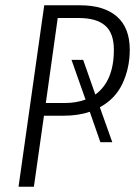

<svg xmlns="http://www.w3.org/2000/svg" viewBox="-20 -705 510 725"><path d="M357 -300 404 -168H359L319 -283Q276 -268 219 -268H146L108 0H50L147 -685H283Q373 -685 421.5 -642.5Q470 -600 470 -517Q470 -449 443 -390.5Q416 -332 357 -300ZM303 -329 250 -479H294L340 -348Q410 -399 410 -517Q410 -580 377 -608.5Q344 -637 277 -637H198L153 -316H224Q267 -316 303 -329Z"/></svg>

Font: Fira Sans Extra Condensed Light
Style: Italic
Weight: 300
Width: 3
Italic angle: -8°
Designer: Carrois Corporate & Edenspiekermann AG
Foundry: Carrois Corporate GbR & Edenspiekermann AG
Version: Version 4.203